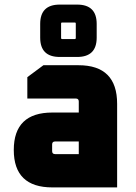

<svg xmlns="http://www.w3.org/2000/svg" viewBox="-20 -816 594 836"><path d="M208 0Q40 0 40 -163Q40 -326 208 -326H323V-374Q323 -387 310 -387H99V-480L169 -532H322Q490 -532 490 -364V0ZM207 -158Q207 -145 220 -145H323V-200H220Q207 -200 207 -187ZM155 -652V-712Q155 -796 240 -796H316Q401 -796 401 -712V-652Q401 -568 316 -568H240Q155 -568 155 -652ZM246 -650Q246 -646 250 -646H306Q310 -646 310 -650V-714Q310 -718 306 -718H250Q246 -718 246 -714Z"/></svg>

Font: Oxanium ExtraBold
Style: Regular
Weight: 800
Designer: Severin Meyer
Version: Version 2.000